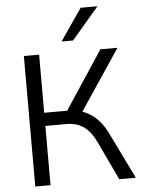

<svg xmlns="http://www.w3.org/2000/svg" viewBox="-61 -985 764 1033"><g transform="rotate(-5 320.5 -468.5)"><path d="M87.1 0V-705H169.5V-391.2H306.8L282.9 -375.2L500.4 -705H592.6L362.7 -361.3L332.3 -387.7Q372.7 -383.3 405.1 -365.7Q437.5 -348 463.9 -317.8Q490.4 -287.6 510.8 -244.6L630.2 0H540.5L442.8 -206.7Q413.5 -268.3 375.7 -294.2Q338 -320.2 283.2 -320.2H169.5V0ZM296.1 -765 414.1 -936.9H504.8L358 -765Z"/></g></svg>

Font: Nunito Sans 12pt ExtraLight
Style: Regular
Weight: 200
Designer: Vernon Adams
Foundry: Vernon Adams
Version: Version 3.101;gftools[0.9.27]